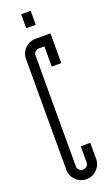

<svg xmlns="http://www.w3.org/2000/svg" viewBox="-165 -884 535 922"><g transform="rotate(-20 102.5 -423.0)"><path d="M80.8 -848.8H129.5V-777.2H80.8ZM105.4 -665.6Q93.7 -665.6 85.8 -657.6Q77.9 -649.7 77.9 -638.1V-73.3Q77.9 -61.6 85.8 -53.7Q93.7 -45.8 105.4 -45.8Q116.6 -45.8 124.7 -53.7Q132.9 -61.6 132.9 -73.3V-154.9H181.6V-73.3Q181.6 -41.6 159.3 -19.4Q137 2.9 105.4 2.9Q73.7 2.9 51.4 -19.4Q29.2 -41.6 29.2 -73.3V-638.1Q29.2 -669.7 51.4 -692Q73.7 -714.3 105.4 -714.3H181.6V-562.3H132.9V-665.6Z"/></g></svg>

Font: Marapfhont
Style: Book
Weight: 400
Version: Version 0.15